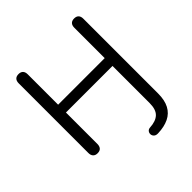

<svg xmlns="http://www.w3.org/2000/svg" viewBox="-236 -877 1233 1233"><g transform="rotate(-45 380.5 -260.5)"><path d="M494 191Q475 192 465 183Q455 174 454 161.5Q453 149 460.5 139Q468 129 483 128Q538 125 565 99Q592 73 592 15V-322H169V-36Q169 -16 159 -4.5Q149 7 128 7Q108 7 97.5 -4.5Q87 -16 87 -36V-669Q87 -690 97.5 -701Q108 -712 128 -712Q148 -712 158.5 -701Q169 -690 169 -669V-393H592V-669Q592 -690 602.5 -701Q613 -712 633 -712Q653 -712 663.5 -701Q674 -690 674 -669V10Q674 71 653 110.5Q632 150 591.5 169.5Q551 189 494 191Z"/></g></svg>

Font: Nunito
Style: Regular
Weight: 400
Designer: Vernon Adams
Foundry: Vernon Adams
Version: Version 3.602